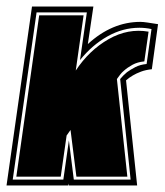

<svg xmlns="http://www.w3.org/2000/svg" viewBox="-48 -568 504 588"><path d="M-28 0 50 -548H238L221 -433Q295 -501 382 -501Q390 -501 403.5 -499Q417 -497 436 -494L417 -356Q398 -354 383.5 -348.5Q369 -343 359 -337Q347 -330 338 -322L372 0H163L161 -6V0ZM-9 -18H146L163 -138L178 -18H352L320 -326Q329 -337 341 -347Q352 -355 366.5 -362.5Q381 -370 401 -372L416 -479Q407 -481 397.5 -482Q388 -483 379 -483Q328 -483 281 -456.5Q234 -430 197 -384L218 -530H64ZM2 -27 72 -521H208L184 -352Q225 -414 284.5 -448Q344 -482 407 -471L394 -380Q373 -378 357.5 -369.5Q342 -361 331 -351Q325 -346 320 -339.5Q315 -333 310 -326L342 -27H186L168 -170L156 -153L138 -27Z"/></svg>

Font: Alumni Sans Collegiate One SC
Style: Italic
Weight: 400
Italic angle: -8°
Designer: Robert E. Leuschke
Foundry: Robert E. Leuschke
Version: Version 1.100